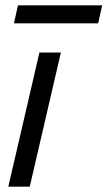

<svg xmlns="http://www.w3.org/2000/svg" viewBox="-20 -696 401 716"><path d="M47 -676H361L346 -609H32ZM127 -500H207L91 0H11Z"/></svg>

Font: CBA Beacon Sans
Style: Italic
Weight: 400
Italic angle: -13°
Designer: Wei Huang
Foundry: Wei Huang
Version: Version 1.002